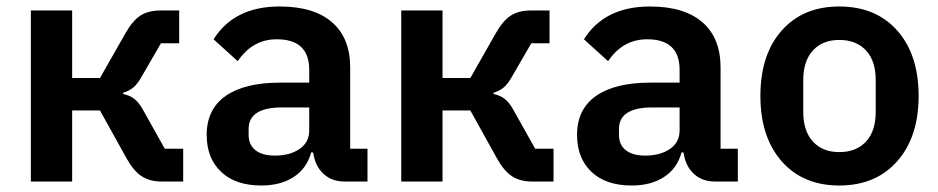

<svg xmlns="http://www.w3.org/2000/svg" viewBox="-20 -554 2864 586"><path d="M74.2 0V-522H200.2V-315.9H285.2L363.8 -454.1Q385.3 -491.7 409.2 -506.8Q433.1 -522 470.2 -522H526.9V-421.9H471.2L414.1 -323.2Q400.4 -298.3 387.5 -287.4Q374.5 -276.4 356 -271V-267.1Q375.5 -263.2 389.9 -252.2Q404.3 -241.2 417 -217.8L482.9 -100.1H539.1V0H473.1Q437 0 412.4 -16.1Q387.7 -32.2 366.2 -70.8L285.2 -216.8H200.2V0Z M777.8 12.2Q698.7 12.2 654.8 -29.5Q610.8 -71.3 610.8 -142.1Q610.8 -220.7 668.7 -261.2Q726.6 -301.8 835 -301.8H923.8V-340.8Q923.8 -434.1 824.7 -434.1Q750.5 -434.1 705.6 -367.2L631.8 -434.1Q694.8 -534.2 833.5 -534.2Q938 -534.2 993.4 -486.1Q1048.8 -438 1048.8 -348.1V-100.1H1101.6V0H1031.7Q994.1 0 969.5 -21.5Q944.8 -43 937.5 -79.1L935.5 -88.9H929.7Q916.5 -40 876.5 -13.9Q836.4 12.2 777.8 12.2ZM818.8 -79.1Q864.7 -79.1 894.3 -99.4Q923.8 -119.6 923.8 -155.8V-226.1H840.8Q738.8 -226.1 738.8 -160.2V-143.1Q738.8 -111.8 759.8 -95.5Q780.8 -79.1 818.8 -79.1Z M1204.6 0V-522H1330.6V-315.9H1415.5L1494.1 -454.1Q1515.6 -491.7 1539.6 -506.8Q1563.5 -522 1600.6 -522H1657.2V-421.9H1601.6L1544.4 -323.2Q1530.8 -298.3 1517.8 -287.4Q1504.9 -276.4 1486.3 -271V-267.1Q1505.9 -263.2 1520.3 -252.2Q1534.7 -241.2 1547.4 -217.8L1613.3 -100.1H1669.4V0H1603.5Q1567.4 0 1542.7 -16.1Q1518.1 -32.2 1496.6 -70.8L1415.5 -216.8H1330.6V0Z M1908.2 12.2Q1829.1 12.2 1785.2 -29.5Q1741.2 -71.3 1741.2 -142.1Q1741.2 -220.7 1799.1 -261.2Q1856.9 -301.8 1965.3 -301.8H2054.2V-340.8Q2054.2 -434.1 1955.1 -434.1Q1880.9 -434.1 1835.9 -367.2L1762.2 -434.1Q1825.2 -534.2 1963.9 -534.2Q2068.4 -534.2 2123.8 -486.1Q2179.2 -438 2179.2 -348.1V-100.1H2231.9V0H2162.1Q2124.5 0 2099.9 -21.5Q2075.2 -43 2067.9 -79.1L2065.9 -88.9H2060.1Q2046.9 -40 2006.8 -13.9Q1966.8 12.2 1908.2 12.2ZM1949.2 -79.1Q1995.1 -79.1 2024.7 -99.4Q2054.2 -119.6 2054.2 -155.8V-226.1H1971.2Q1869.1 -226.1 1869.1 -160.2V-143.1Q1869.1 -111.8 1890.1 -95.5Q1911.1 -79.1 1949.2 -79.1Z M2541.5 12.2Q2430.7 12.2 2365.7 -61.8Q2300.8 -135.7 2300.8 -261.2Q2300.8 -387.2 2365.7 -460.7Q2430.7 -534.2 2541.5 -534.2Q2653.3 -534.2 2718.5 -460.7Q2783.7 -387.2 2783.7 -261.2Q2783.7 -135.7 2718.3 -61.8Q2652.8 12.2 2541.5 12.2ZM2541.5 -89.8Q2593.3 -89.8 2623 -121.8Q2652.8 -153.8 2652.8 -212.9V-309.1Q2652.8 -368.2 2623 -400.1Q2593.3 -432.1 2541.5 -432.1Q2490.7 -432.1 2461.2 -400.1Q2431.6 -368.2 2431.6 -309.1V-212.9Q2431.6 -153.8 2461.2 -121.8Q2490.7 -89.8 2541.5 -89.8Z"/></svg>

Font: Anuphan SemiBold
Style: Bold
Weight: 600
Designer: Mike Abbink, Paul van der Laan, Pieter van Rosmalen, Mint Tantisuwanna
Foundry: Bold Monday; Cadson Demak
Version: Version 3.002;hotconv 1.0.109;makeotfexe 2.5.65596